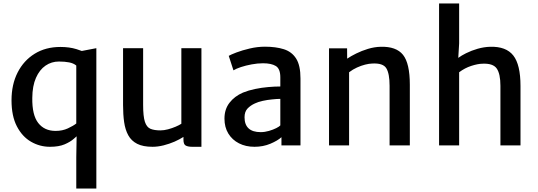

<svg xmlns="http://www.w3.org/2000/svg" viewBox="-20 -833 3084 1100"><path d="M417 68 419 -52Q412 -45.5 403 -38Q383 -20 350 -6Q317 8 266.5 8Q208 8 157.8 -21Q107.5 -50 76.8 -109Q46 -168 46 -258.5Q46 -349 81 -417.8Q116 -486.5 178.8 -525.2Q241.5 -564 326 -564Q377.5 -564 418 -551.5Q436.5 -546 448.5 -541L532 -557V247H417ZM376.5 -475.5Q351.5 -480.5 317.5 -480.5Q275 -480.5 240.8 -457Q206.5 -433.5 186 -387Q165.5 -340.5 165 -272Q163.5 -174 199 -128.5Q234.5 -83 298.5 -83Q337.5 -83 368.8 -97.5Q400 -112 417 -125.5V-457.5Q401.5 -470.5 376.5 -475.5Z M854 8Q799.5 8 766 -9Q732.5 -26 715 -57.8Q697.5 -89.5 691.2 -133.5Q685 -177.5 685 -231V-557H800V-232Q800 -166 810.2 -135Q820.5 -104 842.2 -95Q864 -86 899 -86Q919.5 -86 942.8 -92.2Q966 -98.5 986.5 -107.2Q1007 -116 1019 -124V-557H1134V8H1081Q1058 8 1044.5 1.2Q1031 -5.5 1031 -33V-48.5Q1009 -34.5 980 -21.5Q950 -8.5 917 -0.2Q884 8 854 8Z M1701.5 0H1592.5V-47Q1570.5 -27 1529 -9.5Q1487.5 8 1438 8Q1388 8 1349.2 -11.8Q1310.5 -31.5 1288.2 -67.8Q1266 -104 1266 -153.5Q1266 -207 1294.8 -244.2Q1323.5 -281.5 1372 -302.5Q1404 -315.5 1441.5 -323.2Q1479 -331 1516.5 -334.2Q1554 -337.5 1586 -337.5V-390Q1586 -439 1560.2 -454.8Q1534.5 -470.5 1487 -470.5Q1455.5 -470.5 1422 -464.2Q1388.5 -458 1360.5 -448.8Q1332.5 -439.5 1317.5 -430L1290.5 -513Q1302 -520 1334.8 -532.5Q1367.5 -545 1411.2 -555.2Q1455 -565.5 1498 -565.5Q1560.5 -565.5 1606.2 -551Q1652 -536.5 1676.8 -497.2Q1701.5 -458 1701.5 -383.5ZM1539 -263.5Q1512 -261 1485.5 -255.2Q1459 -249.5 1440.5 -240.5Q1415 -229 1398 -211Q1381 -193 1381 -161Q1381 -119 1404.2 -97.5Q1427.5 -76 1473.5 -76Q1497 -76 1521 -83Q1545 -90 1562.8 -99Q1580.5 -108 1586 -114.5V-266.5Q1566.5 -266.5 1539 -263.5Z M1865 0V-556H1968.5L1969 -497Q1989.5 -511 2020.8 -526.5Q2052 -542 2088.2 -553Q2124.5 -564 2160.5 -565Q2250 -567.5 2289 -518.8Q2328 -470 2328 -347.5V0H2212V-341.5Q2212 -411.5 2193.2 -442Q2174.5 -472.5 2112 -469Q2094.5 -468.5 2071.8 -462.8Q2049 -457 2025.2 -446.2Q2001.5 -435.5 1980 -419V0Z M2495.5 0V-813H2610.5V-584L2605.5 -501.5Q2624 -515 2650 -528Q2681 -543.5 2717 -553.8Q2753 -564 2788.5 -565Q2879.5 -567.5 2920.8 -515Q2962 -462.5 2962 -340.5V0H2847V-341.5Q2847 -410 2825.8 -440.5Q2804.5 -471 2743.5 -468Q2717 -467.5 2680 -455.5Q2643 -443.5 2610.5 -419V0Z"/></svg>

Font: Koeln Type Sans
Style: Regular
Weight: 400
Designer: Eben Sorkin
Foundry: Eben Sorkin
Version: Version 2.001